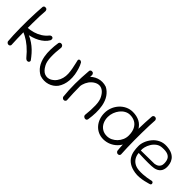

<svg xmlns="http://www.w3.org/2000/svg" viewBox="118 -1499 2364 2364"><g transform="rotate(45 1300.0 -317.5)"><path d="M410 -25Q401 -22 392.5 -23Q384 -24 378 -28.5Q372 -33 368.5 -36Q365 -39 365 -39Q338 -72 311.5 -99.5Q285 -127 259 -149Q233 -171 207.5 -188.5Q182 -206 155.5 -220Q129 -234 102 -246L100 -314Q157 -318 206 -332.5Q255 -347 296.5 -373.5Q338 -400 369 -439Q369 -439 372 -442Q375 -445 380.5 -448Q386 -451 392.5 -452Q399 -453 409 -449Q417 -445 420 -438Q423 -431 422.5 -424Q422 -417 420.5 -412Q419 -407 419 -407Q401 -375 373 -350Q345 -325 310 -306Q275 -287 234 -274.5Q193 -262 148 -254L143 -278Q188 -264 227.5 -242Q267 -220 302 -191.5Q337 -163 367 -129Q397 -95 423 -59Q423 -59 424.5 -55Q426 -51 425.5 -45.5Q425 -40 421.5 -34.5Q418 -29 410 -25ZM93 -1Q83 -1 76 -4.5Q69 -8 65 -13.5Q61 -19 59.5 -22.5Q58 -26 58 -26Q54 -69 51.5 -128Q49 -187 48.5 -253.5Q48 -320 49 -387Q50 -454 53 -515.5Q56 -577 60 -626Q60 -626 60.5 -629.5Q61 -633 64 -638Q67 -643 73.5 -646.5Q80 -650 91 -649Q102 -649 108.5 -644Q115 -639 117.5 -633Q120 -627 121 -622Q122 -617 122 -617Q118 -578 116 -521Q114 -464 113.5 -398.5Q113 -333 113.5 -266Q114 -199 115.5 -137Q117 -75 120 -26Q120 -26 119.5 -22Q119 -18 116 -13.5Q113 -9 107.5 -5Q102 -1 93 -1Z M643 -11Q617 -24 595 -43.5Q573 -63 556.5 -87Q540 -111 528 -142Q516 -173 509 -209Q499 -265 500.5 -325.5Q502 -386 512 -450Q512 -450 513.5 -454Q515 -458 518.5 -462.5Q522 -467 529 -470Q536 -473 548 -471Q559 -469 565 -463Q571 -457 573 -451.5Q575 -446 576 -441.5Q577 -437 577 -437Q565 -339 568 -262Q571 -185 595 -142Q612 -110 632 -89.5Q652 -69 674 -61Q696 -53 719 -54.5Q742 -56 765 -68Q803 -90 825 -121.5Q847 -153 857 -191Q867 -229 865 -270Q863 -307 855.5 -348Q848 -389 840 -422Q832 -455 829 -470Q829 -470 829 -472.5Q829 -475 830.5 -479Q832 -483 835.5 -486.5Q839 -490 848 -491Q857 -493 864 -489Q871 -485 874.5 -481.5Q878 -478 878 -478Q896 -447 908.5 -407Q921 -367 929 -323Q937 -269 933.5 -225Q930 -181 917.5 -145Q905 -109 884 -79Q865 -54 838 -35.5Q811 -17 779.5 -7.5Q748 2 713.5 1.5Q679 1 643 -11Z M1397 -24Q1387 -27 1381 -32Q1375 -37 1372.5 -42.5Q1370 -48 1369.5 -52.5Q1369 -57 1369 -57Q1380 -155 1377.5 -232Q1375 -309 1351 -352Q1328 -396 1300 -417Q1272 -438 1241.5 -439.5Q1211 -441 1179 -424Q1140 -402 1116 -368Q1092 -334 1081 -294Q1070 -254 1070 -213Q1071 -176 1071.5 -144Q1072 -112 1073 -86.5Q1074 -61 1076 -47Q1076 -47 1076 -44.5Q1076 -42 1075 -38.5Q1074 -35 1070.5 -31.5Q1067 -28 1059 -27Q1051 -26 1045 -29.5Q1039 -33 1035.5 -36.5Q1032 -40 1032 -40Q1020 -61 1020 -79.5Q1020 -98 1022 -119.5Q1024 -141 1018 -171Q1017 -206 1018.5 -239Q1020 -272 1024 -303Q1028 -334 1037 -361Q1046 -388 1062 -410Q1081 -435 1107.5 -454Q1134 -473 1166 -484Q1198 -495 1233 -495Q1268 -495 1304 -483Q1330 -470 1351.5 -450.5Q1373 -431 1389.5 -407Q1406 -383 1418 -352.5Q1430 -322 1437 -285Q1447 -229 1445.5 -169.5Q1444 -110 1434 -45Q1434 -45 1432.5 -41Q1431 -37 1427.5 -32Q1424 -27 1416.5 -24.5Q1409 -22 1397 -24ZM1054 -1Q1045 -1 1039 -4.5Q1033 -8 1029 -13Q1025 -18 1023.5 -21.5Q1022 -25 1022 -25Q1016 -79 1013.5 -133Q1011 -187 1011 -242.5Q1011 -298 1014 -355.5Q1017 -413 1022 -474Q1022 -474 1022.5 -477.5Q1023 -481 1026 -486Q1029 -491 1035.5 -494.5Q1042 -498 1053 -497Q1064 -497 1070 -492.5Q1076 -488 1079 -481.5Q1082 -475 1083 -470.5Q1084 -466 1084 -466Q1080 -415 1078 -363Q1076 -311 1076 -256.5Q1076 -202 1078 -144.5Q1080 -87 1084 -26Q1084 -26 1083 -22Q1082 -18 1079.5 -13.5Q1077 -9 1071 -5Q1065 -1 1054 -1Z M1741 -3Q1691 -3 1650.5 -21.5Q1610 -40 1581 -73Q1552 -106 1536.5 -149.5Q1521 -193 1521 -243Q1521 -294 1539.5 -340.5Q1558 -387 1591 -423Q1624 -459 1667.5 -479.5Q1711 -500 1761 -500Q1829 -500 1880.5 -473.5Q1932 -447 1961 -391.5Q1990 -336 1990 -250Q1990 -200 1970.5 -155.5Q1951 -111 1917 -77Q1883 -43 1838 -23.5Q1793 -4 1741 -3ZM1743 -62Q1780 -62 1813.5 -78Q1847 -94 1873 -121Q1899 -148 1914.5 -183.5Q1930 -219 1930 -258Q1930 -324 1908 -366.5Q1886 -409 1848.5 -429.5Q1811 -450 1762 -450Q1726 -450 1693.5 -432Q1661 -414 1637 -383.5Q1613 -353 1599 -315Q1585 -277 1585 -238Q1585 -187 1604.5 -147Q1624 -107 1659.5 -84.5Q1695 -62 1743 -62ZM1998 -1Q1988 -1 1981.5 -4.5Q1975 -8 1971 -13.5Q1967 -19 1965.5 -22.5Q1964 -26 1964 -26Q1959 -69 1956.5 -128Q1954 -187 1953.5 -253.5Q1953 -320 1954.5 -387Q1956 -454 1959 -515.5Q1962 -577 1966 -626Q1966 -626 1967 -629.5Q1968 -633 1971 -638Q1974 -643 1980.5 -646.5Q1987 -650 1998 -649Q2009 -649 2015 -644Q2021 -639 2024 -633Q2027 -627 2027.5 -622Q2028 -617 2028 -617Q2025 -578 2023 -521Q2021 -464 2020 -398.5Q2019 -333 2019.5 -266Q2020 -199 2022 -137Q2024 -75 2027 -26Q2027 -26 2026 -22Q2025 -18 2022.5 -13.5Q2020 -9 2014 -5Q2008 -1 1998 -1Z M2308 10Q2242 -1 2201.5 -27Q2161 -53 2140 -89Q2119 -125 2112 -166.5Q2105 -208 2105 -248Q2104 -289 2121.5 -334Q2139 -379 2171.5 -417.5Q2204 -456 2251 -478Q2298 -500 2356 -496Q2415 -492 2451 -473.5Q2487 -455 2506 -428Q2525 -401 2531.5 -372Q2538 -343 2538 -317Q2537 -266 2511 -235.5Q2485 -205 2435 -195Q2419 -192 2393 -190.5Q2367 -189 2337 -189Q2307 -189 2277.5 -189.5Q2248 -190 2223 -191Q2198 -192 2183 -192.5Q2168 -193 2168 -193Q2170 -156 2187.5 -123Q2205 -90 2238.5 -69Q2272 -48 2320 -44Q2356 -41 2391.5 -43.5Q2427 -46 2456 -50.5Q2485 -55 2501.5 -59Q2518 -63 2518 -63Q2518 -63 2522 -63.5Q2526 -64 2531.5 -64Q2537 -64 2542 -60.5Q2547 -57 2550 -48Q2554 -40 2552.5 -35Q2551 -30 2548 -26.5Q2545 -23 2542.5 -21.5Q2540 -20 2540 -20Q2540 -20 2518.5 -13.5Q2497 -7 2462 1Q2427 9 2386.5 12.5Q2346 16 2308 10ZM2165 -233 2398 -236Q2398 -236 2406.5 -237.5Q2415 -239 2427.5 -243Q2440 -247 2452.5 -256.5Q2465 -266 2473.5 -282Q2482 -298 2482 -324Q2482 -366 2467.5 -394Q2453 -422 2419.5 -435Q2386 -448 2327 -444Q2284 -442 2252 -418.5Q2220 -395 2199.5 -361Q2179 -327 2170.5 -292.5Q2162 -258 2165 -233Z"/></g></svg>

Font: Sour Gummy Black ExtraLight
Style: Regular
Weight: 250
Version: Version 1.000